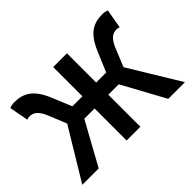

<svg xmlns="http://www.w3.org/2000/svg" viewBox="-111 -790 1017 1017"><g transform="rotate(-45 397.0 -282.0)"><path d="M13 0H136L268 -240H345V0H448V-240H526L657 0H782L608 -286L648 -384C671 -442 696 -454 724 -454C732 -454 736 -452 743 -450L762 -557C752 -562 739 -564 726 -564C660 -564 612 -539 572 -447L523 -331H448V-550H345V-331H270L222 -447C182 -539 133 -564 68 -564C55 -564 42 -562 31 -557L51 -450C58 -452 62 -454 70 -454C98 -454 123 -442 146 -384L186 -286Z"/></g></svg>

Font: Noto Sans HK Medium
Style: Regular
Weight: 500
Designer: Ryoko NISHIZUKA 西塚涼子 (kana, bopomofo & ideographs); Paul D. Hunt (Latin, Greek & Cyrillic); Sandoll Communications 산돌커뮤니
Foundry: Adobe
Version: Version 2.002;hotconv 1.0.116;makeotfexe 2.5.65601